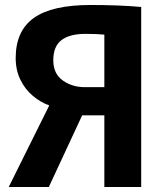

<svg xmlns="http://www.w3.org/2000/svg" viewBox="-20 -751 650 771"><path d="M15 0 177 -326V-328Q143 -340 112 -366Q81 -392 62 -430.5Q43 -469 43 -518Q43 -627 116 -679Q189 -731 344 -731Q400 -731 452 -729Q504 -727 547 -723V0H399V-288H310L176 0ZM320 -401H399V-612Q368 -615 323 -615Q260 -615 227 -590Q194 -565 194 -509Q194 -455 232 -428Q270 -401 320 -401Z"/></svg>

Font: Murecho SemiBold
Style: Regular
Weight: 600
Designer: Neil Summerour
Foundry: Positype
Version: Version 1.010; ttfautohint (v1.8.3)